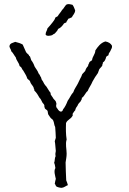

<svg xmlns="http://www.w3.org/2000/svg" viewBox="-20 -894 618 922"><path d="M306 -5C304 -14 301 -20 298 -28C297 -57 295 -85 295 -114C297 -127 300 -142 300 -156C300 -179 293 -202 300 -224C296 -250 296 -273 297 -303C303 -319 320 -322 327 -336C331 -337 328 -345 329 -348C333 -353 336 -360 341 -364C343 -374 347 -380 352 -386C355 -395 361 -401 367 -407C369 -413 374 -416 373 -424C386 -432 390 -449 401 -457C407 -473 418 -486 424 -502C432 -517 441 -531 450 -543C452 -550 455 -555 457 -562L471 -578C470 -585 475 -587 474 -594C483 -599 487 -609 490 -621C492 -624 497 -626 501 -629C501 -639 507 -642 510 -649C513 -658 519 -662 518 -674C512 -686 501 -692 486 -695C463 -688 450 -670 438 -652C437 -632 424 -624 422 -605C417 -600 409 -599 408 -591C406 -587 403 -583 403 -577C396 -570 392 -563 389 -553L375 -538C372 -530 369 -522 365 -516C362 -508 357 -501 354 -493C347 -479 337 -467 332 -451C321 -440 315 -423 305 -410C299 -394 292 -380 283 -369C281 -363 279 -358 272 -358C266 -359 262 -363 259 -367C257 -373 251 -375 250 -382C248 -390 253 -394 250 -400C249 -410 241 -414 236 -421C233 -428 228 -432 225 -438C223 -440 223 -444 223 -448C215 -457 210 -468 203 -478C199 -482 195 -487 192 -492C188 -498 187 -504 182 -509C178 -513 179 -523 174 -527C172 -532 169 -538 165 -542C161 -555 152 -564 146 -575C142 -587 137 -596 130 -605L124 -623C122 -624 119 -625 119 -629C116 -634 109 -637 105 -644L89 -680C79 -686 66 -690 53 -693C42 -688 29 -687 26 -675C23 -666 33 -659 34 -648C43 -640 48 -628 56 -618C59 -602 71 -594 74 -577C78 -574 83 -571 85 -565C87 -559 92 -556 94 -551C100 -540 107 -531 111 -517C114 -512 121 -510 124 -504C127 -491 136 -485 141 -475C141 -468 146 -466 145 -459C155 -450 163 -437 170 -424C175 -420 178 -413 181 -407C183 -400 190 -396 193 -389C192 -383 194 -380 195 -375C197 -368 207 -368 209 -359C210 -355 210 -348 212 -344L223 -328C227 -323 234 -321 236 -314C240 -306 240 -292 245 -284C246 -264 248 -249 248 -232C247 -226 244 -222 243 -216C246 -201 246 -184 248 -169C246 -158 245 -155 247 -144C242 -136 244 -121 240 -112C244 -105 244 -95 246 -87C237 -72 245 -51 248 -35C246 -27 244 -20 243 -11C246 -9 248 -2 249 0C254 5 270 8 276 8C288 7 297 -2 306 -5ZM199 -728C204 -719 220 -722 230 -725C234 -728 238 -731 243 -733C248 -740 256 -745 259 -755C271 -760 280 -770 287 -781C290 -784 295 -784 298 -786C300 -793 305 -797 308 -804C314 -805 319 -809 325 -811C330 -822 340 -829 341 -844C337 -854 334 -864 328 -871C321 -873 309 -876 301 -873C291 -867 287 -853 278 -846C272 -835 263 -827 257 -816L246 -810C243 -799 237 -793 232 -786C224 -776 216 -766 208 -758C206 -746 199 -741 199 -728Z"/></svg>

Font: FuturaRener
Style: Light
Weight: 300
Designer: BSozoo
Foundry: BSozoo
Version: Version 1.0